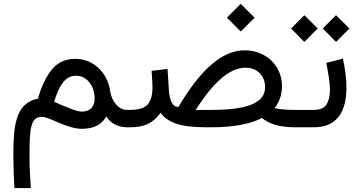

<svg xmlns="http://www.w3.org/2000/svg" viewBox="-20 -651 1840 982"><path d="M543 -187C530.3 -280.8 455.1 -350.1 366.2 -350.1C314.9 -350.1 274.9 -332 245.6 -295.9C215.8 -259.3 191.9 -209.5 173.8 -146C55.2 -124 48.3 2 48.3 147.5C48.3 200.7 50.3 251 53.7 311H137.7C133.8 245.6 130.9 210.4 130.9 142.6C130.9 -7.3 140.1 -53.2 195.3 -53.2C234.9 -53.2 320.8 7.8 397.5 7.8C461.4 7.8 501.5 -14.2 523.4 -55.7C548.8 -15.1 590.8 0 630.4 0H643.6V-88.9H630.4C608.9 -88.9 589.8 -98.1 573.7 -117.2C557.1 -135.7 546.9 -159.2 543 -187ZM463.9 -145.5C463.9 -106 441.4 -80.1 398.4 -80.1C375 -80.1 327.6 -99.1 256.8 -130.4C278.3 -199.7 307.1 -263.7 368.2 -263.7C396 -263.7 418.9 -252.4 437 -230C455.1 -207 463.9 -179.2 463.9 -145.5Z M1140.6 -560.5 1211.4 -489.7 1282.2 -560.5 1211.4 -631.3ZM1062 0C1177.2 0 1266.1 -18.1 1319.3 -47.9C1356 -18.1 1406.7 0 1489.3 0H1503.4V-88.9H1488.8C1429.7 -88.9 1403.8 -93.8 1384.8 -98.1C1409.7 -130.9 1421.9 -168 1422.4 -210C1422.4 -313.5 1341.8 -393.6 1231.4 -393.6C1119.6 -393.6 1009.3 -301.8 892.6 -104C877 -104 865.2 -111.8 857.9 -127.9C850.6 -143.6 845.7 -162.1 844.2 -184.1L836.9 -298.3L755.4 -288.6C756.8 -257.8 759.8 -233.4 759.8 -202.1C759.8 -165.5 752 -137.2 736.3 -118.2C720.2 -98.6 689.5 -88.9 644 -88.9H624.5L624 0H644C683.1 0 714.4 -5.9 738.3 -18.1C761.7 -29.8 782.7 -48.3 801.8 -74.2C816.9 -50.8 842.3 -32.7 878.4 -19.5C914.6 -6.3 967.3 0 1036.1 0ZM1235.4 -304.7C1265.6 -304.7 1290 -295.4 1308.6 -276.4C1326.7 -257.3 1335.9 -233.9 1335.9 -205.1C1335.9 -124.5 1245.6 -88.9 1060.1 -88.9H981C1072.3 -232.9 1156.7 -304.7 1235.4 -304.7Z M1630.9 -505.4 1698.7 -436.5 1767.1 -505.4 1698.7 -573.2ZM1468.8 -505.4 1536.6 -436.5 1605 -505.4 1536.6 -573.2ZM1483.9 0H1585C1708 0 1752 -85.4 1752 -202.6C1752 -248 1745.1 -298.8 1733.9 -351.1L1648.9 -329.6C1658.2 -280.8 1667.5 -231.4 1667.5 -189C1667.5 -160.2 1661.6 -136.2 1650.4 -117.2C1638.7 -98.1 1616.7 -88.9 1584 -88.9H1483.9Z"/></svg>

Font: Vazirmatn
Style: Regular
Weight: 400
Designer: Saber Rastikerdar
Foundry: Saber Rastikerdar
Version: Version 33.003